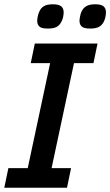

<svg xmlns="http://www.w3.org/2000/svg" viewBox="-25 -880 517 900"><path d="M289.1 0H-4.9L14.2 -91.8H105L210 -584H119.1L138.2 -675.8H432.1L413.1 -584H321.8L216.8 -91.8H308.1ZM273.4 -822.3Q273.4 -812.5 270.8 -799.8Q268.1 -787.1 262.7 -777.8Q253.4 -759.8 238.5 -752.9Q223.6 -746.1 198.7 -746.1Q169.9 -746.1 159.7 -755.6Q149.4 -765.1 149.4 -782.2Q149.4 -789.1 151.6 -801.3Q153.8 -813.5 158.7 -824.2Q166 -842.8 181.2 -851.3Q196.3 -859.9 222.7 -859.9Q250.5 -859.9 262 -850.3Q273.4 -840.8 273.4 -822.3ZM471.7 -822.3Q471.7 -812.5 469 -799.8Q466.3 -787.1 461.4 -777.8Q451.7 -759.8 436.8 -752.9Q421.9 -746.1 397.5 -746.1Q368.7 -746.1 358.2 -755.6Q347.7 -765.1 347.7 -782.2Q347.7 -789.1 349.9 -801.3Q352.1 -813.5 356.4 -824.2Q364.7 -842.8 379.9 -851.3Q395 -859.9 421.4 -859.9Q449.2 -859.9 460.4 -850.3Q471.7 -840.8 471.7 -822.3Z"/></svg>

Font: Clear Sans Medium
Style: Italic
Weight: 500
Italic angle: -12°
Foundry: Intel Corporation
Version: Version 1.00